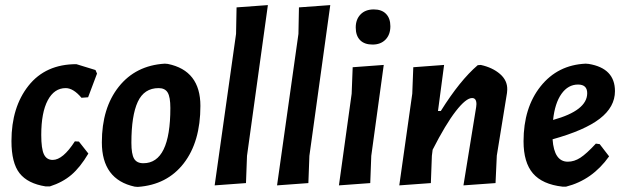

<svg xmlns="http://www.w3.org/2000/svg" viewBox="-20 -724 2456 754"><path d="M280 -472 355 -449 361 -435 326 -342 300 -340Q268 -378 238 -378Q193 -378 167.5 -330Q142 -282 142 -194Q142 -140 152.5 -118Q163 -96 187 -96Q227 -96 274 -169L290 -168L327 -121Q295 -67 260.5 -37.5Q226 -8 176 8H159Q89 -3 57 -43.5Q25 -84 25 -170Q25 -303 92 -387.5Q159 -472 280 -472Z M627 -474 639 -473Q767 -447 767 -308Q767 -167 701.5 -82.5Q636 2 521 10L509 9Q380 -19 380 -165Q380 -300 446.5 -383.5Q513 -467 627 -474ZM603 -378Q546 -378 521 -324Q496 -270 496 -163Q496 -119 506.5 -101Q517 -83 543 -83Q649 -83 649 -300Q649 -343 638.5 -360.5Q628 -378 603 -378Z M1032 -704 950 -112 946 -5 823 4 907 -591 909 -695Z M1277 -704 1195 -112 1191 -5 1068 4 1152 -591 1154 -695Z M1448 -687Q1479 -687 1496 -669.5Q1513 -652 1513 -621Q1513 -588 1494 -568.5Q1475 -549 1443 -549Q1411 -549 1394 -566.5Q1377 -584 1377 -616Q1377 -648 1396 -667.5Q1415 -687 1448 -687ZM1487 -469 1438 -112 1434 -5 1311 4 1361 -356 1365 -460Z M1548 4 1599 -356 1603 -460 1724 -469 1700 -288H1711Q1786 -408 1856 -468L1868 -469Q1914 -459 1943.5 -433.5Q1973 -408 1972 -372L1971 -359L1931 -113L1926 -5L1800 4L1850 -304L1851 -315Q1851 -339 1834 -339Q1810 -339 1770 -287.5Q1730 -236 1679 -136L1676 -112L1672 -5Z M2372 -110Q2306 -17 2203 9H2189Q2110 0 2073 -43Q2036 -86 2036 -169Q2036 -301 2103 -385Q2170 -469 2280 -474L2292 -473Q2395 -456 2395 -366Q2395 -304 2335.5 -258Q2276 -212 2150 -177Q2156 -89 2210 -89Q2235 -89 2259 -104.5Q2283 -120 2320 -160L2335 -158ZM2250 -392Q2211 -392 2185 -355.5Q2159 -319 2152 -253Q2286 -290 2286 -358Q2286 -392 2250 -392Z"/></svg>

Font: Alegreya Sans SC
Style: Bold Italic
Weight: 700
Italic angle: -7°
Designer: Juan Pablo del Peral
Foundry: Huerta Tipografica
Version: Version 2.007